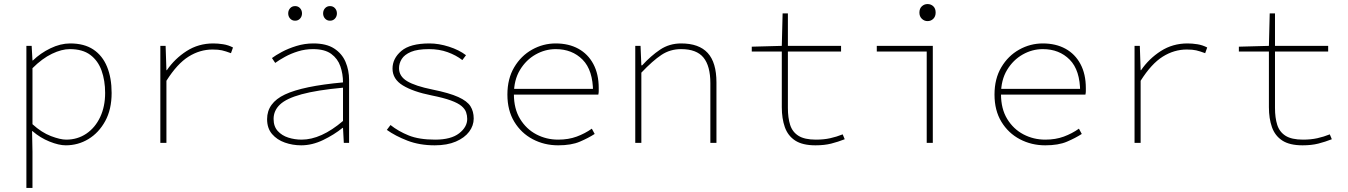

<svg xmlns="http://www.w3.org/2000/svg" viewBox="-20 -704 6640 946"><path d="M110 222V-478H136L140 -406H142Q179 -442 228.5 -466Q278 -490 326 -490Q395 -490 440 -460Q485 -430 507.5 -375Q530 -320 530 -246Q530 -165 498.5 -107.5Q467 -50 416 -19Q365 12 304 12Q270 12 224 -6.5Q178 -25 140 -58H138L140 42V222ZM306 -16Q362 -16 405.5 -45.5Q449 -75 473.5 -127Q498 -179 498 -246Q498 -307 480.5 -356Q463 -405 425 -433.5Q387 -462 324 -462Q284 -462 236 -439Q188 -416 140 -368V-92Q185 -51 231 -33.5Q277 -16 306 -16Z M770 0V-478H796L800 -358H802Q841 -415 899.5 -452.5Q958 -490 1031 -490Q1054 -490 1079.5 -486Q1105 -482 1128 -470L1118 -442Q1091 -452 1073.5 -456Q1056 -460 1027 -460Q965 -460 909 -425Q853 -390 800 -306V0Z M1464 12Q1422 12 1383.5 -1.5Q1345 -15 1320.5 -43.5Q1296 -72 1296 -117Q1296 -197 1384 -238.5Q1472 -280 1670 -298Q1670 -340 1657 -377.5Q1644 -415 1612 -438.5Q1580 -462 1522 -462Q1484 -462 1448.5 -451Q1413 -440 1384 -424Q1355 -408 1336 -394L1320 -418Q1337 -431 1368.5 -448Q1400 -465 1440.5 -477.5Q1481 -490 1524 -490Q1588 -490 1626.5 -465Q1665 -440 1682.5 -399Q1700 -358 1700 -310V0H1674L1670 -74H1668Q1626 -40 1572 -14Q1518 12 1464 12ZM1466 -16Q1514 -16 1565 -39Q1616 -62 1670 -108V-272Q1541 -260 1466 -239.5Q1391 -219 1359.5 -189Q1328 -159 1328 -118Q1328 -81 1348.5 -58.5Q1369 -36 1400.5 -26Q1432 -16 1466 -16ZM1434 -602Q1419 -602 1409.5 -612.5Q1400 -623 1400 -638Q1400 -653 1409.5 -663.5Q1419 -674 1434 -674Q1449 -674 1458.5 -663.5Q1468 -653 1468 -638Q1468 -623 1458.5 -612.5Q1449 -602 1434 -602ZM1606 -602Q1591 -602 1581.5 -612.5Q1572 -623 1572 -638Q1572 -653 1581.5 -663.5Q1591 -674 1606 -674Q1621 -674 1630.5 -663.5Q1640 -653 1640 -638Q1640 -623 1630.5 -612.5Q1621 -602 1606 -602Z M2122 12Q2047 12 1987.5 -11Q1928 -34 1886 -64L1904 -88Q1943 -57 1994 -36.5Q2045 -16 2124 -16Q2202 -16 2242 -47Q2282 -78 2282 -118Q2282 -135 2276.5 -151Q2271 -167 2254 -181.5Q2237 -196 2201.5 -209Q2166 -222 2106 -234Q2016 -252 1965 -283Q1914 -314 1914 -366Q1914 -416 1957.5 -453Q2001 -490 2096 -490Q2142 -490 2192 -474Q2242 -458 2276 -432L2258 -408Q2227 -432 2185.5 -447Q2144 -462 2094 -462Q2037 -462 2005 -448.5Q1973 -435 1959.5 -413.5Q1946 -392 1946 -368Q1946 -328 1986 -304Q2026 -280 2110 -263Q2194 -246 2238 -226Q2282 -206 2298 -180.5Q2314 -155 2314 -120Q2314 -85 2291.5 -55Q2269 -25 2226 -6.5Q2183 12 2122 12Z M2730 12Q2662 12 2605 -18Q2548 -48 2514 -104Q2480 -160 2480 -238Q2480 -316 2513.5 -372.5Q2547 -429 2601.5 -459.5Q2656 -490 2718 -490Q2782 -490 2829.5 -464Q2877 -438 2903.5 -388.5Q2930 -339 2930 -270Q2930 -263 2930 -255Q2930 -247 2928 -238H2490V-266H2920L2902 -250Q2902 -358 2850.5 -410Q2799 -462 2718 -462Q2666 -462 2619 -435.5Q2572 -409 2542 -359.5Q2512 -310 2512 -240Q2512 -168 2542.5 -118Q2573 -68 2622.5 -42Q2672 -16 2730 -16Q2781 -16 2821.5 -31Q2862 -46 2896 -70L2910 -44Q2879 -24 2837 -6Q2795 12 2730 12Z M3110 0V-478H3136L3140 -382H3144Q3187 -429 3232.5 -459.5Q3278 -490 3336 -490Q3424 -490 3467 -443Q3510 -396 3510 -298V0H3480V-294Q3480 -379 3446 -420.5Q3412 -462 3336 -462Q3282 -462 3239 -433.5Q3196 -405 3140 -346V0Z M3998 12Q3934 12 3898 -11.5Q3862 -35 3847 -77.5Q3832 -120 3832 -176V-450H3684V-474L3832 -478L3836 -638H3862V-478H4124V-450H3862V-172Q3862 -124 3873 -89Q3884 -54 3914 -35Q3944 -16 4000 -16Q4039 -16 4070.5 -23Q4102 -30 4132 -42L4142 -18Q4109 -5 4075.5 3.5Q4042 12 3998 12Z M4546 0V-450H4300V-478H4576V0ZM4550 -600Q4534 -600 4522 -611.5Q4510 -623 4510 -642Q4510 -662 4522 -673Q4534 -684 4550 -684Q4567 -684 4578.5 -673Q4590 -662 4590 -642Q4590 -623 4578.5 -611.5Q4567 -600 4550 -600Z M5130 12Q5062 12 5005 -18Q4948 -48 4914 -104Q4880 -160 4880 -238Q4880 -316 4913.5 -372.5Q4947 -429 5001.5 -459.5Q5056 -490 5118 -490Q5182 -490 5229.5 -464Q5277 -438 5303.5 -388.5Q5330 -339 5330 -270Q5330 -263 5330 -255Q5330 -247 5328 -238H4890V-266H5320L5302 -250Q5302 -358 5250.5 -410Q5199 -462 5118 -462Q5066 -462 5019 -435.5Q4972 -409 4942 -359.5Q4912 -310 4912 -240Q4912 -168 4942.5 -118Q4973 -68 5022.5 -42Q5072 -16 5130 -16Q5181 -16 5221.5 -31Q5262 -46 5296 -70L5310 -44Q5279 -24 5237 -6Q5195 12 5130 12Z M5570 0V-478H5596L5600 -358H5602Q5641 -415 5699.5 -452.5Q5758 -490 5831 -490Q5854 -490 5879.5 -486Q5905 -482 5928 -470L5918 -442Q5891 -452 5873.5 -456Q5856 -460 5827 -460Q5765 -460 5709 -425Q5653 -390 5600 -306V0Z M6398 12Q6334 12 6298 -11.5Q6262 -35 6247 -77.5Q6232 -120 6232 -176V-450H6084V-474L6232 -478L6236 -638H6262V-478H6524V-450H6262V-172Q6262 -124 6273 -89Q6284 -54 6314 -35Q6344 -16 6400 -16Q6439 -16 6470.5 -23Q6502 -30 6532 -42L6542 -18Q6509 -5 6475.5 3.5Q6442 12 6398 12Z"/></svg>

Font: Source Code Pro ExtraLight
Style: Regular
Weight: 200
Monospace: yes
Designer: Paul D. Hunt, Teo Tuominen
Foundry: Adobe
Version: Version 1.026;hotconv 1.1.0;makeotfexe 2.6.0